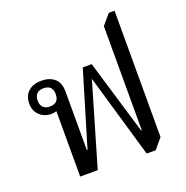

<svg xmlns="http://www.w3.org/2000/svg" viewBox="-137 -897 995 1029"><g transform="rotate(-20 360.5 -383.0)"><path d="M526 6 387 -471 249 0H149V-389L165 -383Q160 -377 148 -372.5Q136 -368 119 -368Q80 -368 53 -393Q26 -418 26 -461Q26 -503 53 -528.5Q80 -554 129 -554Q174 -554 202.5 -530Q231 -506 231 -454V-121H235L362 -545H413L540 -121H544V-714L593 -772H626V-52L578 6ZM125 -408Q177 -408 177 -460Q177 -512 125 -512Q101 -512 87.5 -499Q74 -486 74 -460Q74 -435 87.5 -421.5Q101 -408 125 -408Z"/></g></svg>

Font: Noto Serif Thai
Style: Regular
Weight: 400
Designer: Monotype Design Team
Foundry: Monotype Imaging Inc.
Version: Version 2.001